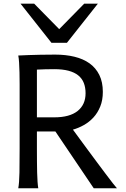

<svg xmlns="http://www.w3.org/2000/svg" viewBox="-20 -1011 677 1031"><path d="M178.2 -212.4Q178.2 -176.3 178.5 -144Q178.7 -111.8 179.4 -84.5Q180.2 -57.1 181.6 -35.6Q183.1 -14.2 185.5 0H78.1Q83.5 -29.3 84.5 -84.7Q85.4 -140.1 85.4 -212.4V-488.3Q85.4 -523.9 85.4 -558.1Q85.4 -592.3 84.7 -621.8Q84 -651.4 82.5 -674.8Q81.1 -698.2 78.1 -712.9Q103.5 -713.9 134.3 -715.3Q160.6 -716.3 196.8 -717Q232.9 -717.8 275.9 -717.8Q333 -717.8 380.1 -706.3Q427.2 -694.8 460.9 -670.7Q494.6 -646.5 513.4 -608.4Q532.2 -570.3 532.2 -517.6Q532.2 -473.1 518.3 -439Q504.4 -404.8 481.7 -380.1Q459 -355.5 430.2 -339.4Q401.4 -323.2 371.6 -314.9Q386.2 -294.9 407.5 -265.9Q428.7 -236.8 452.9 -204.3Q477.1 -171.9 501.7 -138.4Q526.4 -105 547.9 -76.7Q569.3 -48.3 585.2 -27.8Q601.1 -7.3 607.9 0H483.4L277.3 -305.2H178.2ZM178.2 -380.9H271Q354 -380.9 396.7 -415Q439.5 -449.2 439.5 -510.3Q439.5 -541.5 429.9 -565.7Q420.4 -589.8 400.1 -606.2Q379.9 -622.6 347.9 -631.1Q315.9 -639.6 271 -639.6Q245.1 -639.6 221.4 -638.9Q197.8 -638.2 178.2 -637.2ZM163.6 -991.2 297.9 -854.5 432.1 -991.2H505.4L339.4 -781.2H256.3L90.3 -991.2Z"/></svg>

Font: Andika DR AuSIL
Style: Regular
Weight: 400
Designer: Annie Olsen & Victor Gaultney
Foundry: SIL International
Version: Version 0.003